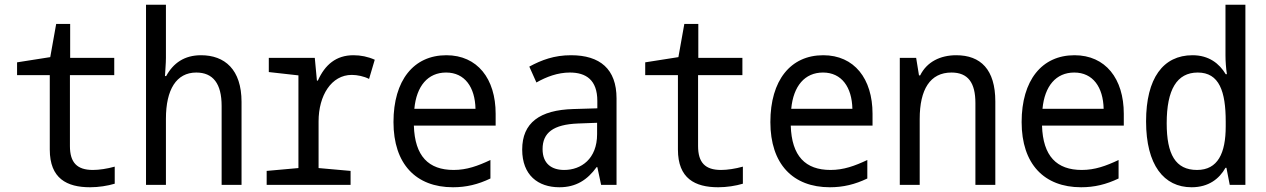

<svg xmlns="http://www.w3.org/2000/svg" viewBox="-20 -780 5340 810"><path d="M360 10C396 10 434 4 464 -5V-77C432 -68 398 -63 372 -63C305 -63 275 -94 275 -164V-463H462V-536H276V-679H217L192 -539L52 -517V-463H190V-149C190 -27 262 10 360 10Z M596 0H680V-279C680 -402 724 -474 808 -474C879 -474 915 -427 915 -333V0H999V-350C999 -487 928 -547 828 -547C758 -547 711 -514 681 -459H676C677 -482 680 -512 680 -536V-760H596Z M1105 0H1459V-59L1324 -71V-268C1324 -377 1378 -464 1464 -464C1487 -464 1516 -458 1537 -447L1561 -528C1532 -541 1502 -547 1471 -547C1398 -547 1351 -507 1321 -440H1317L1308 -536H1114V-476L1239 -462V-71L1105 -59Z M1891 10C1947 10 1997 -2 2049 -27V-105C1996 -80 1949 -63 1894 -63C1788 -63 1730 -121 1726 -250H2071V-300C2071 -448 1994 -547 1863 -547C1725 -547 1640 -441 1640 -265C1640 -88 1735 10 1891 10ZM1986 -321H1728C1737 -417 1785 -474 1862 -474C1941 -474 1984 -412 1986 -321Z M2340 10C2410 10 2458 -21 2497 -75H2500L2516 0H2581V-365C2581 -489 2511 -547 2389 -547C2318 -547 2265 -527 2213 -499L2243 -432C2285 -456 2333 -474 2384 -474C2452 -474 2500 -443 2500 -354V-323L2399 -320C2257 -316 2183 -262 2183 -149C2183 -41 2250 10 2340 10ZM2360 -63C2309 -63 2269 -88 2269 -151C2269 -220 2314 -255 2419 -259L2499 -262V-214C2499 -110 2432 -63 2360 -63Z M3010 10C3046 10 3084 4 3114 -5V-77C3082 -68 3048 -63 3022 -63C2955 -63 2925 -94 2925 -164V-463H3112V-536H2926V-679H2867L2842 -539L2702 -517V-463H2840V-149C2840 -27 2912 10 3010 10Z M3481 10C3537 10 3587 -2 3639 -27V-105C3586 -80 3539 -63 3484 -63C3378 -63 3320 -121 3316 -250H3661V-300C3661 -448 3584 -547 3453 -547C3315 -547 3230 -441 3230 -265C3230 -88 3325 10 3481 10ZM3576 -321H3318C3327 -417 3375 -474 3452 -474C3531 -474 3574 -412 3576 -321Z M3776 0H3860V-278C3860 -403 3904 -474 3994 -474C4064 -474 4095 -431 4095 -345V0H4179V-352C4179 -487 4117 -547 4014 -547C3947 -547 3890 -519 3862 -462H3857L3845 -536H3776Z M4541 10C4597 10 4647 -2 4699 -27V-105C4646 -80 4599 -63 4544 -63C4438 -63 4380 -121 4376 -250H4721V-300C4721 -448 4644 -547 4513 -547C4375 -547 4290 -441 4290 -265C4290 -88 4385 10 4541 10ZM4636 -321H4378C4387 -417 4435 -474 4512 -474C4591 -474 4634 -412 4636 -321Z M5007 10C5079 10 5124 -26 5150 -72H5154L5168 0H5234V-760H5150V-547C5150 -522 5152 -493 5156 -467H5151C5124 -512 5080 -547 5011 -547C4887 -547 4815 -450 4815 -268C4815 -84 4890 10 5007 10ZM5030 -63C4939 -63 4902 -129 4902 -260C4902 -402 4945 -474 5033 -474C5124 -474 5151 -394 5151 -267V-247C5151 -134 5118 -63 5030 -63Z"/></svg>

Font: Noto Sans Mono Condensed
Style: Regular
Weight: 400
Width: 3
Designer: Monotype Design Team
Foundry: Monotype Imaging Inc.
Version: Version 2.014